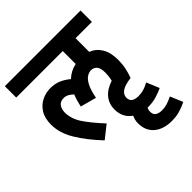

<svg xmlns="http://www.w3.org/2000/svg" viewBox="-225 -766 1123 1123"><g transform="rotate(-45 336.5 -204.5)"><path d="M178 -426Q216 -426 245 -414Q274 -402 303 -378Q337 -411 385 -421V-528H0V-622H626V-528H491V-415Q531 -400 554.5 -362Q578 -324 578 -263Q578 -226 571.5 -195.5Q565 -165 554 -136Q500 -129 477.5 -112.5Q455 -96 455 -72Q455 -48 470.5 -38Q486 -28 512 -28Q534 -28 554 -33.5Q574 -39 600 -53L633 26Q608 38 576.5 47.5Q545 57 507 57Q504 57 502 57Q495 69 495 84Q495 108 510 118Q525 128 551 128Q574 128 593.5 122Q613 116 640 103L673 181Q647 194 616 203.5Q585 213 547 213Q479 213 438 178.5Q397 144 397 82Q397 55 409 31Q357 -5 357 -73Q357 -118 384 -151.5Q411 -185 465 -203Q472 -233 472 -262Q472 -301 458 -316.5Q444 -332 422 -332Q407 -332 389.5 -322Q372 -312 356 -283Q340 -254 329 -197L230 -224Q239 -267 253 -301Q240 -314 225.5 -322Q211 -330 194 -330Q166 -330 152.5 -311.5Q139 -293 139 -266Q139 -213 171.5 -164Q204 -115 267 -47L189 15Q117 -61 74.5 -131.5Q32 -202 32 -271Q32 -326 54 -360Q76 -394 109.5 -410Q143 -426 178 -426Z"/></g></svg>

Font: Noto Sans Condensed SemiBold
Style: Regular
Weight: 600
Width: 3
Designer: Monotype Design Team
Foundry: Monotype Imaging Inc.
Version: Version 2.013; ttfautohint (v1.8.4.7-5d5b)